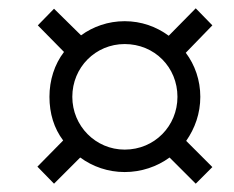

<svg xmlns="http://www.w3.org/2000/svg" viewBox="-20 -590 563 462"><path d="M110 -148 173 -211C203 -189 240 -176 280 -176C320 -176 358 -189 388 -211L451 -148L491 -188L428 -251C449 -281 462 -317 462 -357C462 -397 449 -434 427 -463L491 -529L451 -570L386 -504C356 -526 320 -539 280 -539C240 -539 204 -526 175 -505L110 -569L71 -529L134 -465C111 -435 99 -397 99 -357C99 -317 110 -281 132 -252L70 -189ZM280 -230C210 -230 154 -287 154 -357C154 -428 210 -484 280 -484C352 -484 407 -428 407 -357C407 -287 352 -230 280 -230Z"/></svg>

Font: Noto Serif Display Condensed Medium
Style: Italic
Weight: 500
Width: 3
Italic angle: -12°
Designer: Monotype Design Team
Foundry: Monotype Imaging Inc.
Version: Version 2.009